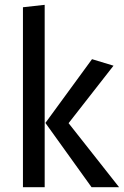

<svg xmlns="http://www.w3.org/2000/svg" viewBox="-20 -775 513 795"><path d="M165 0H75V-745L165 -755ZM473 0H359L168 -266L361 -530L450 -503L264 -265Z"/></svg>

Font: Magra
Style: Regular
Weight: 400
Designer: Viviana Monsalve
Foundry: Viviana Monsalve
Version: Version 1.001